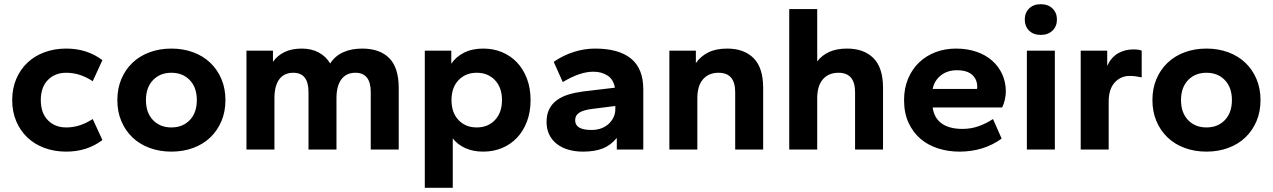

<svg xmlns="http://www.w3.org/2000/svg" viewBox="-20 -711 6052 913"><path d="M295 10Q239 10 191.5 -7.5Q144 -25 110 -57.5Q76 -90 57 -135Q38 -180 38 -235Q38 -290 57 -335Q76 -380 110 -412.5Q144 -445 191.5 -462.5Q239 -480 295 -480Q394 -480 467 -425L421 -325Q388 -346 357.5 -355.5Q327 -365 295 -365Q241 -365 207.5 -330.5Q174 -296 174 -235Q174 -174 207.5 -139.5Q241 -105 295 -105Q327 -105 357.5 -114.5Q388 -124 421 -145L467 -45Q394 10 295 10Z M795 10Q739 10 691.5 -7.5Q644 -25 610 -57.5Q576 -90 557 -135Q538 -180 538 -235Q538 -290 557 -335Q576 -380 610 -412.5Q644 -445 691.5 -462.5Q739 -480 795 -480Q851 -480 898.5 -462.5Q946 -445 980 -412.5Q1014 -380 1033 -335Q1052 -290 1052 -235Q1052 -180 1033 -135Q1014 -90 980 -57.5Q946 -25 898.5 -7.5Q851 10 795 10ZM795 -105Q849 -105 882.5 -140Q916 -175 916 -235Q916 -295 882.5 -330Q849 -365 795 -365Q741 -365 707.5 -330Q674 -295 674 -235Q674 -175 707.5 -140Q741 -105 795 -105Z M1743 0V-273Q1743 -365 1670 -365Q1627 -365 1603.5 -334Q1580 -303 1580 -244V0H1447V-273Q1447 -365 1375 -365Q1331 -365 1308 -334Q1285 -303 1285 -244V0H1152V-470H1278V-417Q1299 -447 1333 -463.5Q1367 -480 1415 -480Q1461 -480 1495.5 -461.5Q1530 -443 1550 -409Q1572 -444 1611 -462Q1650 -480 1702 -480Q1786 -480 1831 -434.5Q1876 -389 1876 -293V0Z M2278 10Q2229 10 2192 -7Q2155 -24 2133 -53V182H2000V-470H2126V-408Q2148 -441 2186.5 -460.5Q2225 -480 2278 -480Q2326 -480 2367 -463Q2408 -446 2438 -414.5Q2468 -383 2485.5 -337.5Q2503 -292 2503 -235Q2503 -178 2485.5 -132.5Q2468 -87 2438 -55.5Q2408 -24 2367 -7Q2326 10 2278 10ZM2247 -105Q2300 -105 2333.5 -140Q2367 -175 2367 -235Q2367 -295 2333.5 -330Q2300 -365 2247 -365Q2194 -365 2160.5 -330Q2127 -295 2127 -235Q2127 -175 2160.5 -140Q2194 -105 2247 -105Z M2752 10Q2715 10 2683.5 1Q2652 -8 2628.5 -26Q2605 -44 2592 -70.5Q2579 -97 2579 -132Q2579 -167 2592 -192.5Q2605 -218 2628.5 -235Q2652 -252 2683.5 -261.5Q2715 -271 2752 -276L2904 -294Q2897 -334 2868.5 -352Q2840 -370 2802 -370Q2770 -370 2735.5 -358.5Q2701 -347 2656 -321L2613 -417Q2658 -448 2708.5 -464Q2759 -480 2810 -480Q2922 -480 2980.5 -432.5Q3039 -385 3039 -286V0H2913V-55Q2884 -20 2846 -5Q2808 10 2752 10ZM2792 -93Q2819 -93 2840 -101Q2861 -109 2875.5 -123Q2890 -137 2898 -154.5Q2906 -172 2906 -192V-207L2795 -193Q2755 -188 2735 -175.5Q2715 -163 2715 -139Q2715 -93 2792 -93Z M3476 0V-273Q3476 -365 3397 -365Q3350 -365 3323 -334Q3296 -303 3296 -244V0H3163V-470H3289V-411Q3311 -443 3347.5 -461.5Q3384 -480 3438 -480Q3518 -480 3563.5 -434.5Q3609 -389 3609 -293V0Z M4046 0V-273Q4046 -365 3967 -365Q3920 -365 3893 -334Q3866 -303 3866 -244V0H3733V-668H3866V-419Q3888 -448 3923 -464Q3958 -480 4008 -480Q4088 -480 4133.5 -434.5Q4179 -389 4179 -293V0Z M4542 10Q4488 10 4440 -5.5Q4392 -21 4356.5 -51.5Q4321 -82 4300 -128Q4279 -174 4279 -235Q4279 -291 4298 -336.5Q4317 -382 4350.5 -414Q4384 -446 4429 -463Q4474 -480 4526 -480Q4579 -480 4623 -465Q4667 -450 4698 -422.5Q4729 -395 4746 -357.5Q4763 -320 4763 -275Q4763 -258 4758 -236Q4753 -214 4745 -200H4415Q4422 -149 4458.5 -123.5Q4495 -98 4556 -98Q4598 -98 4634 -111Q4670 -124 4702 -145L4743 -52Q4658 10 4542 10ZM4530 -377Q4485 -377 4454 -352.5Q4423 -328 4415 -288H4626Q4627 -291 4627 -298Q4627 -333 4603 -355Q4579 -377 4530 -377Z M4863 0V-470H4996V0ZM4929 -545Q4894 -545 4873.5 -565.5Q4853 -586 4853 -618Q4853 -650 4873.5 -670.5Q4894 -691 4929 -691Q4964 -691 4985 -670.5Q5006 -650 5006 -618Q5006 -586 4985 -565.5Q4964 -545 4929 -545Z M5119 0V-470H5245V-398Q5265 -440 5297.5 -458Q5330 -476 5369 -476Q5397 -476 5409 -470V-343Q5395 -346 5381 -348Q5367 -350 5352 -350Q5309 -350 5280.5 -318.5Q5252 -287 5252 -227V0Z M5717 10Q5661 10 5613.5 -7.5Q5566 -25 5532 -57.5Q5498 -90 5479 -135Q5460 -180 5460 -235Q5460 -290 5479 -335Q5498 -380 5532 -412.5Q5566 -445 5613.5 -462.5Q5661 -480 5717 -480Q5773 -480 5820.5 -462.5Q5868 -445 5902 -412.5Q5936 -380 5955 -335Q5974 -290 5974 -235Q5974 -180 5955 -135Q5936 -90 5902 -57.5Q5868 -25 5820.5 -7.5Q5773 10 5717 10ZM5717 -105Q5771 -105 5804.5 -140Q5838 -175 5838 -235Q5838 -295 5804.5 -330Q5771 -365 5717 -365Q5663 -365 5629.5 -330Q5596 -295 5596 -235Q5596 -175 5629.5 -140Q5663 -105 5717 -105Z"/></svg>

Font: Celebes
Style: Bold
Weight: 700
Designer: Anugrah Pasau
Foundry: Lafontype
Version: Version 1.000; ttfautohint (v1.8.4)